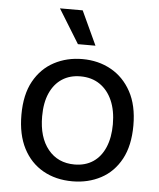

<svg xmlns="http://www.w3.org/2000/svg" viewBox="-54 -791 703 850"><g transform="rotate(5 298.0 -366.0)"><path d="M299 13Q225 13 168.5 -19Q112 -51 80.5 -112Q49 -173 49 -261Q49 -351 82 -410.5Q115 -470 171.5 -500Q228 -530 297 -530Q368 -530 424.5 -498.5Q481 -467 514 -406.5Q547 -346 547 -257Q547 -167 514.5 -107Q482 -47 425.5 -17Q369 13 299 13ZM302 -62Q350 -62 384.5 -85Q419 -108 437.5 -151.5Q456 -195 456 -254Q456 -315 436.5 -359.5Q417 -404 381 -428.5Q345 -453 295 -453Q248 -453 213.5 -430.5Q179 -408 160 -365.5Q141 -323 141 -262Q141 -169 184.5 -115.5Q228 -62 302 -62ZM271 -594 178 -745H279L349 -594Z"/></g></svg>

Font: Bricolage Grotesque 24pt
Style: Regular
Weight: 400
Designer: Mathieu Triay
Foundry: Atelier Triay
Version: Version 1.001;gftools[0.9.33.dev8+g029e19f]